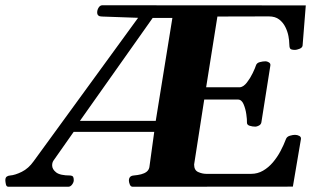

<svg xmlns="http://www.w3.org/2000/svg" viewBox="-100 -713 1194 733"><path d="M-67.9 0Q-75.7 0 -77.6 -9.8Q-79.6 -19.5 -79.6 -24.9Q-79.6 -34.7 -74.5 -38.6Q-69.3 -42.5 -61.5 -43Q-42.5 -44.4 -16.8 -57.1Q8.8 -69.8 28.3 -97.2L427.2 -645L289.1 -649.9Q271 -649.9 271 -665.5Q271 -675.3 276.6 -684.1Q282.2 -692.9 290.5 -692.9L1067.4 -692.4L1055.2 -539.1Q1054.2 -530.8 1043.2 -526.6Q1032.2 -522.5 1026.9 -522.5Q1010.7 -522.5 1007.6 -527.8Q1004.4 -533.2 1004.4 -545.9Q1004.4 -557.6 1001.2 -575Q998 -592.3 989.5 -609.6Q981 -627 965.8 -638.7Q950.7 -650.4 926.3 -650.4L730 -649.9L687 -379.9H816.9Q830.1 -381.8 842.8 -398.2Q855.5 -414.6 864.7 -433.8Q874 -453.1 877 -462.9Q879.9 -472.7 891.6 -475.8Q903.3 -479 914.1 -479Q919.4 -479 926.5 -474.9Q933.6 -470.7 932.1 -462.4L897.9 -246.1Q896.5 -237.8 888.4 -233.6Q880.4 -229.5 875 -229.5Q863.8 -229.5 853 -232.9Q842.3 -236.3 842.8 -245.6Q843.3 -256.3 840.3 -277.1Q837.4 -297.9 829.8 -315.4Q822.3 -333 808.1 -333H679.7L641.1 -85Q641.1 -63 656.7 -56.2Q672.4 -49.3 687.5 -49.3H858.9Q883.3 -49.3 904.1 -61.3Q924.8 -73.2 941.7 -93Q958.5 -112.8 970.9 -136.2Q983.4 -159.7 991.7 -182.1Q995.1 -191.4 1006.6 -194.8Q1018.1 -198.2 1025.9 -198.2Q1035.2 -198.2 1042.7 -194.1Q1050.3 -189.9 1048.8 -181.6L1018.1 -0.5L406.7 0Q398.9 0 395.5 -8.8Q392.1 -17.6 392.1 -23.4Q392.1 -41.5 410.2 -43Q426.3 -44.4 438.7 -47.6Q451.2 -50.8 459.5 -57.1Q467.8 -63.5 470.2 -74.2L488.8 -209.5H181.2L104 -99.6Q99.1 -92.3 99.1 -81.5Q99.1 -66.9 114.3 -54.9Q129.4 -43 168 -43Q177.2 -42 179.4 -37.6Q181.6 -33.2 181.6 -24.9Q181.6 -17.1 175.3 -8.5Q168.9 0 160.6 0ZM205.1 -251.5H494.6L558.1 -644.5H482.9Z"/></svg>

Font: Gelasio
Style: Bold Italic
Weight: 700
Italic angle: -8.5°
Designer: Eben Sorkin
Foundry: Eben Sorkin
Version: Version 1.008